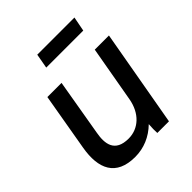

<svg xmlns="http://www.w3.org/2000/svg" viewBox="-197 -834 968 968"><g transform="rotate(-45 287.5 -350.0)"><path d="M210 7C272 7 329 -17 375 -62C373 -41 373 -13 374 0H457L549 -520H448L395 -220C380 -134 323 -82 252 -82C154 -82 147 -149 159 -216L211 -520H110L57 -213C34 -81 74 7 210 7ZM211 -629H475L490 -707H225Z"/></g></svg>

Font: Fixel Text 20240404 Medium
Style: Italic
Weight: 500
Width: 4
Italic angle: -10°
Designer: AlfaBravo + MacPaw
Foundry: Kyrylo Tkachov, Marchela Mozhyna, Serhii Makarenko, Maria Weinstein, Zakhar Kryvoshyya
Version: Version 1.211;Glyphs 3.2 (3225)